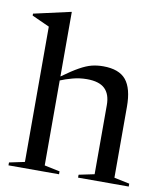

<svg xmlns="http://www.w3.org/2000/svg" viewBox="-83 -811 755 879"><g transform="rotate(10 294.5 -371.0)"><path d="M251 0H16V-13.5L87.5 -28.5V-657.5L6 -694.5V-703.5L177.5 -742H179.5V-442Q225 -475 256 -492.2Q287 -509.5 312 -515.8Q337 -522 365 -522Q438.5 -522 471 -482.8Q503.5 -443.5 503.5 -358.5V-28.5L575 -13.5V0H339.5V-13.5L411.5 -28.5V-350Q411.5 -400.5 385 -425.8Q358.5 -451 302 -451Q267.5 -451 235.2 -442.2Q203 -433.5 179.5 -423.5V-28.5L251 -13.5Z"/></g></svg>

Font: Newsreader 72pt
Style: Regular
Weight: 400
Designer: Hugues Gentile
Foundry: Production Type
Version: Version 1.003; ttfautohint (v1.8.3)